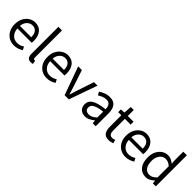

<svg xmlns="http://www.w3.org/2000/svg" viewBox="275 -2130 3476 3476"><g transform="rotate(45 2013.5 -391.5)"><path d="M312 13Q240 13 181 -20.5Q122 -54 87 -118Q52 -182 52 -271Q52 -360 87 -424Q122 -488 177.5 -522.5Q233 -557 295 -557Q399 -557 455.5 -487.5Q512 -418 512 -302Q512 -287 511 -274Q510 -261 508 -250H142Q147 -163 196 -111.5Q245 -60 322 -60Q362 -60 394.5 -71.5Q427 -83 458 -103L490 -42Q455 -19 411 -3Q367 13 312 13ZM141 -315H432Q432 -398 396.5 -441Q361 -484 297 -484Q239 -484 194 -440Q149 -396 141 -315Z M742 13Q691 13 668.5 -18.5Q646 -50 646 -108V-796H738V-102Q738 -81 745.5 -72Q753 -63 763 -63Q767 -63 771 -63.5Q775 -64 782 -65L795 5Q785 8 773 10.5Q761 13 742 13Z M1150 13Q1078 13 1019 -20.5Q960 -54 925 -118Q890 -182 890 -271Q890 -360 925 -424Q960 -488 1015.5 -522.5Q1071 -557 1133 -557Q1237 -557 1293.5 -487.5Q1350 -418 1350 -302Q1350 -287 1349 -274Q1348 -261 1346 -250H980Q985 -163 1034 -111.5Q1083 -60 1160 -60Q1200 -60 1232.5 -71.5Q1265 -83 1296 -103L1328 -42Q1293 -19 1249 -3Q1205 13 1150 13ZM979 -315H1270Q1270 -398 1234.5 -441Q1199 -484 1135 -484Q1077 -484 1032 -440Q987 -396 979 -315Z M1601 0 1405 -543H1500L1602 -234Q1615 -194 1627.5 -153.5Q1640 -113 1652 -74H1657Q1669 -113 1682 -153.5Q1695 -194 1707 -234L1810 -543H1900L1708 0Z M2130 13Q2062 13 2017 -27.5Q1972 -68 1972 -141Q1972 -230 2052 -277.5Q2132 -325 2305 -344Q2305 -379 2295.5 -410.5Q2286 -442 2262 -461.5Q2238 -481 2193 -481Q2146 -481 2104 -463Q2062 -445 2030 -423L1995 -486Q2032 -510 2087 -533.5Q2142 -557 2208 -557Q2308 -557 2352 -496Q2396 -435 2396 -334V0H2321L2313 -65H2310Q2271 -33 2225.5 -10Q2180 13 2130 13ZM2156 -61Q2195 -61 2230 -79Q2265 -97 2305 -132V-283Q2214 -273 2160 -254Q2106 -235 2083 -208.5Q2060 -182 2060 -147Q2060 -101 2088 -81Q2116 -61 2156 -61Z M2738 13Q2652 13 2618 -36.5Q2584 -86 2584 -168V-469H2503V-538L2589 -543L2599 -696H2675V-543H2823V-469H2675V-165Q2675 -116 2693.5 -88.5Q2712 -61 2759 -61Q2774 -61 2791 -65.5Q2808 -70 2821 -76L2839 -7Q2816 0 2790 6.5Q2764 13 2738 13Z M3165 13Q3093 13 3034 -20.5Q2975 -54 2940 -118Q2905 -182 2905 -271Q2905 -360 2940 -424Q2975 -488 3030.5 -522.5Q3086 -557 3148 -557Q3252 -557 3308.5 -487.5Q3365 -418 3365 -302Q3365 -287 3364 -274Q3363 -261 3361 -250H2995Q3000 -163 3049 -111.5Q3098 -60 3175 -60Q3215 -60 3247.5 -71.5Q3280 -83 3311 -103L3343 -42Q3308 -19 3264 -3Q3220 13 3165 13ZM2994 -315H3285Q3285 -398 3249.5 -441Q3214 -484 3150 -484Q3092 -484 3047 -440Q3002 -396 2994 -315Z M3684 13Q3582 13 3521 -61Q3460 -135 3460 -271Q3460 -359 3493 -423Q3526 -487 3579.5 -522Q3633 -557 3695 -557Q3743 -557 3777.5 -540Q3812 -523 3848 -494L3843 -587V-796H3935V0H3860L3852 -64H3849Q3818 -33 3775.5 -10Q3733 13 3684 13ZM3704 -64Q3776 -64 3843 -138V-423Q3809 -454 3777 -467Q3745 -480 3711 -480Q3668 -480 3632 -454Q3596 -428 3575 -381Q3554 -334 3554 -272Q3554 -174 3593.5 -119Q3633 -64 3704 -64Z"/></g></svg>

Font: Chocolate Classical Sans
Style: Regular
Weight: 400
Designer: 田海東、宇文滿月
Foundry: Moonlit Owen
Version: Version 1.001